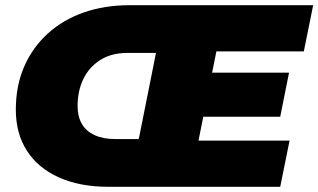

<svg xmlns="http://www.w3.org/2000/svg" viewBox="-20 -720 1227 740"><path d="M398 0Q288 0 207.5 -36Q127 -72 84 -138.5Q41 -205 41 -297Q41 -390 73.5 -464Q106 -538 164.5 -591Q223 -644 303 -672Q383 -700 479 -700H678L641 -516H471Q409 -516 366 -488.5Q323 -461 301 -415Q279 -369 279 -311Q279 -271 295.5 -242.5Q312 -214 345 -199Q378 -184 425 -184H575L538 0ZM478 0 618 -700H1187L1151 -522H814L745 -178H1096L1060 0ZM748 -270 782 -440H1094L1060 -270Z"/></svg>

Font: Montserrat Thin Black
Style: Italic
Weight: 900
Italic angle: -11.3°
Version: Version 9.000